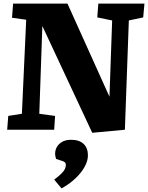

<svg xmlns="http://www.w3.org/2000/svg" viewBox="-20 -723 825 1070"><path d="M590 -184 605 -609 522 -626 528 -703H785L778 -626L698 -609L676 0L494 17L216 -578L199 -89L287 -77L282 0H20L26 -77L102 -89L126 -613L47 -624L53 -703H356ZM323 327 282 278Q306 260 320.5 246Q335 232 341 220Q347 208 347 196Q347 188 343 183Q339 178 327 174L293 163Q283 137 290 112.5Q297 88 319 72Q341 56 376 56Q422 56 446 79Q470 102 470 143Q470 173 452 206Q434 239 401 270.5Q368 302 323 327Z"/></svg>

Font: Literata 18pt ExtraBold
Style: Italic
Weight: 800
Italic angle: -2°
Designer: Latin by Veronika Burian and Jose Scaglione. Greek by Irene Vlachou. Cyrillic by Vera Evstafieva
Foundry: TypeTogether
Version: Version 3.103;gftools[0.9.29]